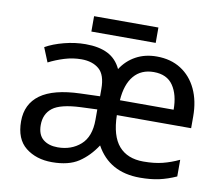

<svg xmlns="http://www.w3.org/2000/svg" viewBox="-76 -770 1017 873"><g transform="rotate(10 432.0 -333.5)"><path d="M603 -546Q668 -546 715 -516Q762 -486 787.5 -432Q813 -378 813 -306V-252H470Q472 -156 511.5 -110.5Q551 -65 625 -65Q675 -65 713 -74.5Q751 -84 789 -102V-25Q749 -7 710.5 1.5Q672 10 622 10Q481 10 419 -103Q385 -51 339 -20.5Q293 10 216 10Q143 10 94.5 -28.5Q46 -67 46 -149Q46 -229 106 -272.5Q166 -316 290 -320L380 -323V-357Q380 -422 349.5 -448Q319 -474 268 -474Q228 -474 189.5 -462Q151 -450 118 -433L91 -499Q126 -519 176 -532Q226 -545 275 -545Q337 -545 377.5 -524.5Q418 -504 439 -459Q465 -500 507 -523Q549 -546 603 -546ZM602 -474Q544 -474 510.5 -434.5Q477 -395 472 -321H720Q720 -390 691.5 -432Q663 -474 602 -474ZM303 -259Q209 -255 173 -227Q137 -199 137 -148Q137 -103 162.5 -82Q188 -61 230 -61Q293 -61 335.5 -98.5Q378 -136 378 -214V-262ZM587 -677V-606H290V-677Z"/></g></svg>

Font: Noto Sans Living
Style: Regular
Weight: 400
Designer: Monotype Design Team
Foundry: Monotype Imaging Inc.
Version: Version 2.013; ttfautohint (v1.8.4.7-5d5b)